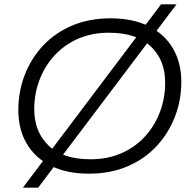

<svg xmlns="http://www.w3.org/2000/svg" viewBox="-20 -790 879 880"><path d="M388 6Q285 6 212.5 -30.5Q140 -67 102 -132.5Q64 -198 64 -285Q64 -371 93.5 -447Q123 -523 178 -581.5Q233 -640 311 -673Q389 -706 486 -706Q590 -706 662.5 -669.5Q735 -633 773 -567.5Q811 -502 811 -415Q811 -329 781 -253Q751 -177 696 -118.5Q641 -60 563 -27Q485 6 388 6ZM395 -60Q473 -60 536 -87.5Q599 -115 644 -164Q689 -213 713 -276.5Q737 -340 737 -412Q737 -514 671.5 -577Q606 -640 479 -640Q401 -640 338 -612.5Q275 -585 230 -536Q185 -487 161 -423.5Q137 -360 137 -289Q137 -186 202.5 -123Q268 -60 395 -60ZM85 70 718 -770H789L155 70Z"/></svg>

Font: Montserrat
Style: Italic
Weight: 400
Italic angle: -11.3°
Designer: Julieta Ulanovsky
Foundry: Julieta Ulanovsky
Version: Version 9.000; ttfautohint (v1.8.4.7-5d5b)